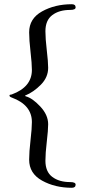

<svg xmlns="http://www.w3.org/2000/svg" viewBox="-20 -735 413 909"><path d="M102 -279Q133 -271 170.5 -231Q208 -191 208 -147Q208 -119 201.5 -64Q195 -9 195 26Q195 78 227.5 102.5Q260 127 312 127Q338 127 338 139Q338 154 320 154Q240 154 179 120Q118 86 118 21Q118 -15 124.5 -71Q131 -127 131 -157Q131 -238 36 -273Q25 -277 25 -282Q25 -285 26.5 -286Q28 -287 31 -287Q34 -287 36 -288Q131 -323 131 -404Q131 -434 124.5 -490Q118 -546 118 -582Q118 -647 179 -681Q240 -715 320 -715Q338 -715 338 -700Q338 -688 312 -688Q260 -688 227.5 -663.5Q195 -639 195 -587Q195 -552 201.5 -497Q208 -442 208 -414Q208 -369 173.5 -334Q139 -299 100 -283Q96 -281 102 -279Z"/></svg>

Font: EB Garamond 08
Style: Regular
Weight: 400
Version: Version 0.016 ; ttfautohint (v1.5)